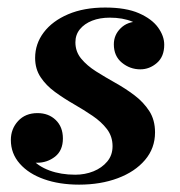

<svg xmlns="http://www.w3.org/2000/svg" viewBox="-20 -492 490 522"><path d="M195 10Q141.5 10 99.8 -4.8Q58 -19.5 33.8 -47Q9.5 -74.5 9.5 -111.5Q9.5 -141.5 29.2 -163Q49 -184.5 82 -184.5Q112 -184.5 131.5 -165.8Q151 -147 151 -115.5Q151 -83 129.8 -66.2Q108.5 -49.5 80.5 -49.5Q61 -49.5 45.2 -58Q29.5 -66.5 20 -80.8Q10.5 -95 10.5 -111.5H47Q47 -82.5 65.2 -61.2Q83.5 -40 114.5 -28.5Q145.5 -17 184.5 -17Q211 -17 234 -26.2Q257 -35.5 271.5 -52.8Q286 -70 286 -94.5Q286 -121 270.8 -141Q255.5 -161 231.5 -177.2Q207.5 -193.5 180.5 -209Q153.5 -224.5 129.5 -242Q105.5 -259.5 90.5 -282Q75.5 -304.5 75.5 -334.5Q75.5 -373 99 -404Q122.5 -435 165.2 -453.2Q208 -471.5 266 -471.5Q322.5 -471.5 357.8 -456Q393 -440.5 409.8 -417.2Q426.5 -394 426.5 -370.5Q426.5 -338 406.5 -320.8Q386.5 -303.5 361.5 -303.5Q333.5 -303.5 311.5 -321.5Q289.5 -339.5 289.5 -371.5Q289.5 -397 308 -415.2Q326.5 -433.5 356.5 -433.5Q382 -433.5 403.8 -416Q425.5 -398.5 425.5 -370.5H393Q393 -388.5 379.2 -405.5Q365.5 -422.5 339.8 -433.2Q314 -444 278.5 -444Q251.5 -444 230.5 -435.8Q209.5 -427.5 197.2 -412.5Q185 -397.5 185 -377Q185 -351.5 200.8 -332.5Q216.5 -313.5 241 -298Q265.5 -282.5 293.2 -267Q321 -251.5 345.5 -233Q370 -214.5 385.8 -190.2Q401.5 -166 401.5 -132Q401.5 -89 374.2 -57Q347 -25 300.2 -7.5Q253.5 10 195 10Z"/></svg>

Font: Bodoni Moda 9pt
Style: Bold Italic
Weight: 700
Italic angle: -13°
Designer: Owen Earl
Foundry: indestructible type
Version: Version 2.004